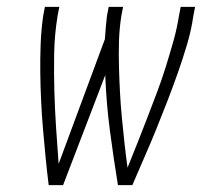

<svg xmlns="http://www.w3.org/2000/svg" viewBox="-20 -540 640 560"><path d="M122 0Q117 -40 113 -81Q109 -122 105.5 -162.5Q102 -203 100 -244.5Q98 -286 97.5 -327Q97 -368 98.5 -410Q100 -452 106 -494L111 -520H153L148 -494Q139 -439 138 -384.5Q137 -330 138.5 -276Q140 -222 143.5 -168.5Q147 -115 151 -62L286 -426Q287 -443 288.5 -460Q290 -477 292 -494L297 -520H339L334 -494Q328 -456 327 -418.5Q326 -381 327 -344Q328 -307 330 -270Q332 -233 335.5 -196.5Q339 -160 343 -123.5Q347 -87 352 -51Q367 -88 381.5 -124.5Q396 -161 410 -197.5Q424 -234 438 -271Q452 -308 463.5 -345Q475 -382 485.5 -419Q496 -456 502 -494L507 -520H549L544 -494Q538 -452 525.5 -410Q513 -368 498.5 -327Q484 -286 468 -244.5Q452 -203 435.5 -162.5Q419 -122 401 -81Q383 -40 366 0H324Q311 -79 300.5 -159.5Q290 -240 287 -321L164 0Z"/></svg>

Font: Iosevka XLt Ex Obl
Style: Regular
Weight: 200
Width: 7
Italic angle: -9°
Monospace: yes
Designer: Belleve Invis
Foundry: Belleve Invis
Version: Version 32.5.0; ttfautohint (v1.8.4)